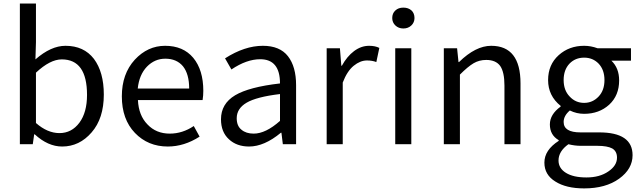

<svg xmlns="http://www.w3.org/2000/svg" viewBox="-20 -797 3529 1061"><path d="M323.2 12.7Q245.1 12.7 171.9 -54.7H168.9L161.1 0H89.8V-777.3H178.7V-564.5L175.8 -468.8Q261.7 -543.9 341.8 -543.9Q443.4 -543.9 499 -471.7Q553.7 -398.4 553.7 -274.4Q553.7 -142.6 486.3 -65.4Q418.9 12.7 323.2 12.7ZM308.6 -61.5Q376 -61.5 418.9 -119.1Q460.9 -175.8 460.9 -272.5Q460.9 -468.8 321.3 -468.8Q256.8 -468.8 178.7 -395.5V-117.2Q242.2 -61.5 308.6 -61.5Z M907.2 12.7Q797.9 12.7 725.6 -62.5Q653.3 -137.7 653.3 -264.6Q653.3 -388.7 724.6 -466.8Q795.9 -543.9 892.6 -543.9Q992.2 -543.9 1047.9 -477.5Q1103.5 -410.2 1103.5 -294.9Q1103.5 -269.5 1099.6 -244.1H742.2Q746.1 -159.2 794.9 -109.4Q842.8 -58.6 918 -58.6Q988.3 -58.6 1050.8 -100.6L1083 -42Q998 12.7 907.2 12.7ZM1025.4 -307.6Q1025.4 -387.7 991.2 -430.7Q956.1 -472.7 893.6 -472.7Q835 -472.7 792 -428.7Q749 -383.8 741.2 -307.6Z M1356.4 12.7Q1288.1 12.7 1245.1 -27.3Q1201.2 -67.4 1201.2 -137.7Q1201.2 -223.6 1279.3 -270.5Q1356.4 -316.4 1527.3 -335.9Q1527.3 -469.7 1418 -469.7Q1342.8 -469.7 1258.8 -413.1L1223.6 -474.6Q1332 -543.9 1432.6 -543.9Q1526.4 -543.9 1571.3 -486.3Q1616.2 -428.7 1616.2 -326.2V0H1543L1535.2 -63.5H1532.2Q1440.4 12.7 1356.4 12.7ZM1381.8 -58.6Q1448.2 -58.6 1527.3 -128.9V-277.3Q1397.5 -261.7 1342.8 -229.5Q1288.1 -197.3 1288.1 -143.6Q1288.1 -100.6 1314.5 -80.1Q1339.8 -58.6 1381.8 -58.6Z M1858.4 -530.3 1866.2 -433.6H1869.1Q1897.5 -485.4 1936.5 -514.6Q1975.6 -543.9 2019.5 -543.9Q2053.7 -543.9 2076.2 -532.2L2059.6 -454.1Q2037.1 -462.9 2007.8 -462.9Q1970.7 -462.9 1934.6 -433.6Q1898.4 -404.3 1874 -340.8V0H1785.2V-530.3Z M2209 -639.6Q2182.6 -639.6 2165 -656.2Q2147.5 -672.9 2147.5 -697.3Q2147.5 -723.6 2165 -739.3Q2181.6 -754.9 2209 -754.9Q2236.3 -754.9 2253.9 -739.3Q2270.5 -723.6 2270.5 -697.3Q2270.5 -672.9 2252.9 -656.2Q2235.4 -639.6 2209 -639.6ZM2252.9 -530.3V0H2164.1V-530.3Z M2505.9 -530.3 2513.7 -454.1H2516.6Q2608.4 -543.9 2694.3 -543.9Q2856.4 -543.9 2856.4 -335.9V0H2767.6V-324.2Q2767.6 -398.4 2744.1 -432.6Q2719.7 -465.8 2667 -465.8Q2627.9 -465.8 2596.7 -447.3Q2565.4 -428.7 2521.5 -384.8V0H2432.6V-530.3Z M3208 244.1Q3108.4 244.1 3048.8 206.1Q2988.3 168.9 2988.3 101.6Q2988.3 32.2 3067.4 -18.6V-22.5Q3018.6 -50.8 3018.6 -109.4Q3018.6 -165 3078.1 -208V-211.9Q3008.8 -267.6 3008.8 -354.5Q3008.8 -439.5 3067.4 -492.2Q3125 -543.9 3208 -543.9Q3245.1 -543.9 3282.2 -530.3H3466.8V-461.9H3358.4Q3401.4 -420.9 3401.4 -352.5Q3401.4 -269.5 3346.7 -218.8Q3291 -168 3208 -168Q3166 -168 3128.9 -186.5Q3094.7 -157.2 3094.7 -123Q3094.7 -65.4 3187.5 -65.4H3291Q3475.6 -65.4 3475.6 60.5Q3475.6 136.7 3401.4 190.4Q3327.1 244.1 3208 244.1ZM3208 -228.5Q3254.9 -228.5 3288.1 -263.7Q3320.3 -297.9 3320.3 -354.5Q3320.3 -411.1 3288.1 -445.3Q3255.9 -478.5 3208 -478.5Q3159.2 -478.5 3127 -445.3Q3094.7 -411.1 3094.7 -354.5Q3094.7 -297.9 3127.9 -263.7Q3160.2 -228.5 3208 -228.5ZM3220.7 183.6Q3293.9 183.6 3341.8 150.4Q3389.6 118.2 3389.6 74.2Q3389.6 39.1 3363.3 23.4Q3335.9 8.8 3281.2 8.8H3189.5Q3156.2 8.8 3121.1 0Q3066.4 39.1 3066.4 89.8Q3066.4 132.8 3107.4 158.2Q3148.4 183.6 3220.7 183.6Z"/></svg>

Font: Noto Traditional Nushu
Style: Regular
Weight: 400
Designer: LIU Zhao
Foundry: Z&Z Studio
Version: Version 1.001; ttfautohint (v1.8.3) -l 8 -r 50 -G 200 -x 14 